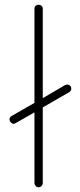

<svg xmlns="http://www.w3.org/2000/svg" viewBox="-20 -788 337 808"><path d="M142 0Q135 0 130 -5.5Q125 -11 125 -18V-315L46 -270Q42 -267 37 -267Q31 -267 25.5 -273Q20 -279 20 -286Q20 -290 22.5 -294Q25 -298 29 -300L125 -355V-751Q125 -759 130 -763.5Q135 -768 142 -768Q150 -768 155 -763.5Q160 -759 160 -751V-375L254 -430Q257 -432 263 -432Q268 -432 271.5 -430Q275 -428 277.5 -424.5Q280 -421 280 -416Q280 -405 271 -400L160 -336V-18Q160 -11 155 -5.5Q150 0 142 0Z"/></svg>

Font: Dosis ExtraLight
Style: Regular
Weight: 250
Designer: EdgarTolentino, PabloImpallari, IginoMarini
Foundry: EdgarTolentino, PabloImpallari, IginoMarini
Version: Version 3.001; ttfautohint (v1.8.2)